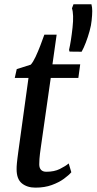

<svg xmlns="http://www.w3.org/2000/svg" viewBox="-20 -850 443 880"><path d="M167.2 -175.3Q164.8 -158.6 163.2 -145.8Q161.7 -133.1 160.8 -121.7Q159.9 -110.2 159.9 -96.7Q159.9 -80.6 168 -71.7Q176.1 -62.8 192.3 -62.8Q228.9 -62.8 254.2 -75.5Q279.6 -88.2 294.9 -100.9L306.9 -60.5Q295.4 -47 272.7 -30.4Q250.1 -13.9 217.4 -2Q184.8 10 142.2 10Q104.7 10 80.4 -9.5Q56.1 -29.1 56.1 -74.1Q56.1 -79.4 56.3 -86.2Q56.6 -93 57.5 -102.4Q58.5 -111.7 59.9 -124.1Q61.3 -136.6 63.7 -153.2L110.6 -492.9H47.7L56.7 -533.2L121.1 -553.7Q131.7 -565.4 143.1 -589.7Q154.5 -614.1 165.1 -641.8Q175.7 -669.5 183.2 -691H239.6L220.4 -555H347.6L339.1 -492.9H212.6ZM354.1 -612.9 298.7 -613.5 296.5 -621.5Q301 -641.2 305 -666.4Q309 -691.7 312.5 -723.8Q315.8 -754.3 315 -776.4Q314.2 -798.6 309.8 -811.9L316.8 -830.5H399Q402.8 -816.4 402.8 -799.5Q402.8 -782.6 400 -756.2Q398.2 -734.9 390.6 -707.7Q383.1 -680.4 373.3 -654.9Q363.5 -629.4 354.1 -612.9Z"/></svg>

Font: Merriweather Light
Style: Italic
Weight: 300
Italic angle: -7.8°
Designer: Eben Sorkin
Foundry: Eben Sorkin
Version: Version 2.101